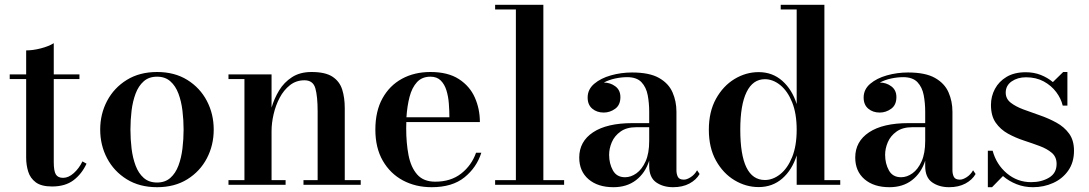

<svg xmlns="http://www.w3.org/2000/svg" viewBox="-20 -770 4538 800"><path d="M340.5 -88Q321 -45.5 286.5 -19.2Q252 7 197 7Q152.5 7 129.2 -10.2Q106 -27.5 97.5 -55Q89 -82.5 89 -113.5V-440.5H20.5V-460H89V-560Q117.5 -560 150.2 -568.5Q183 -577 204 -590V-460H311V-440.5H204V-94.5Q204 -57 212.8 -43Q221.5 -29 243 -29Q265.5 -29 287.5 -48.8Q309.5 -68.5 323.5 -97.5Z M397.5 -230Q397.5 -295 426.2 -349.5Q455 -404 508.2 -437Q561.5 -470 634.5 -470Q707.5 -470 760.5 -437Q813.5 -404 842 -349.5Q870.5 -295 870.5 -230Q870.5 -165 842 -110.5Q813.5 -56 760.5 -23Q707.5 10 634.5 10Q561.5 10 508.2 -23Q455 -56 426.2 -110.5Q397.5 -165 397.5 -230ZM523.5 -230Q523.5 -190 528.2 -151Q533 -112 545 -80Q557 -48 578.8 -28.8Q600.5 -9.5 634.5 -9.5Q668 -9.5 689.8 -28.8Q711.5 -48 723.5 -80Q735.5 -112 740.2 -151Q745 -190 745 -230Q745 -270 740.2 -309Q735.5 -348 723.5 -380Q711.5 -412 689.8 -431.2Q668 -450.5 634.5 -450.5Q600.5 -450.5 578.8 -431.2Q557 -412 545 -380Q533 -348 528.2 -309Q523.5 -270 523.5 -230Z M932 -19.5H998.5V-440.5H932V-460H1111.5V-321.5Q1122.5 -359.5 1143 -393.2Q1163.5 -427 1196.8 -448.5Q1230 -470 1278 -470Q1335.5 -470 1365.2 -450.5Q1395 -431 1405.8 -397Q1416.5 -363 1416.5 -319.5V-19.5H1483V0H1244.5V-19.5H1303.5V-305.5Q1303.5 -368.5 1294 -402Q1284.5 -435.5 1248.5 -435.5Q1214 -435.5 1188.2 -415.2Q1162.5 -395 1145.5 -363Q1128.5 -331 1120 -294Q1111.5 -257 1111.5 -224V-19.5H1170V0H932Z M1985.5 -133.5Q1966 -72 1915.2 -31Q1864.5 10 1778.5 10Q1712 10 1659 -18.2Q1606 -46.5 1575 -100.2Q1544 -154 1544 -230Q1544 -306.5 1573.5 -360Q1603 -413.5 1654.8 -441.8Q1706.5 -470 1773.5 -470Q1846.5 -470 1892 -440.5Q1937.5 -411 1958.5 -363.5Q1979.5 -316 1979.5 -261.5H1673Q1672.5 -249 1672.5 -235Q1672.5 -174 1682.2 -123.5Q1692 -73 1718.2 -43Q1744.5 -13 1793.5 -13Q1858.5 -13 1901.8 -47Q1945 -81 1963.5 -133.5ZM1773.5 -450.5Q1738.5 -450.5 1717.5 -427.8Q1696.5 -405 1686.5 -366.5Q1676.5 -328 1673.5 -281.5H1852.5Q1852.5 -308.5 1850.2 -338.2Q1848 -368 1840.2 -393.2Q1832.5 -418.5 1816.5 -434.5Q1800.5 -450.5 1773.5 -450.5Z M2043 -19.5H2129.5V-730.5H2043V-750H2244V-19.5H2330.5V0H2043Z M2615.5 -257H2685V-304.5Q2685 -340.5 2678.8 -373.5Q2672.5 -406.5 2652.8 -427.5Q2633 -448.5 2593 -448.5Q2569.5 -448.5 2543.5 -443Q2517.5 -437.5 2496 -426Q2523 -426 2544 -410.2Q2565 -394.5 2565 -365.5Q2565 -332.5 2543.2 -316.8Q2521.5 -301 2495.5 -301Q2467 -301 2447.8 -317.2Q2428.5 -333.5 2428.5 -363.5Q2428.5 -397.5 2455.8 -420.8Q2483 -444 2525.5 -456Q2568 -468 2613.5 -468Q2686 -468 2726 -445.2Q2766 -422.5 2782.2 -385.2Q2798.5 -348 2798.5 -304.5V-61Q2798.5 -44.5 2804.5 -33Q2810.5 -21.5 2829.5 -21.5Q2842 -21.5 2858.2 -32Q2874.5 -42.5 2884.5 -60.5L2895 -45Q2881 -20.5 2852.5 -5.2Q2824 10 2784.5 10Q2743 10 2714 -10.2Q2685 -30.5 2685 -78V-100.5Q2668.5 -49 2630.2 -19.5Q2592 10 2536 10Q2471 10 2432.2 -23.2Q2393.5 -56.5 2393.5 -113.5Q2393.5 -180.5 2451.2 -218.8Q2509 -257 2615.5 -257ZM2584.5 -31.5Q2609 -31.5 2632 -48Q2655 -64.5 2670 -97.8Q2685 -131 2685 -182.5V-240H2631.5Q2591 -240 2565.8 -222Q2540.5 -204 2529.2 -177.5Q2518 -151 2518 -125Q2518 -88.5 2533.8 -60Q2549.5 -31.5 2584.5 -31.5Z M3481 -19.5V0H3299.5V-122.5Q3280.5 -62 3239.5 -26.2Q3198.5 9.5 3141 9.5Q3088 9.5 3040.5 -19Q2993 -47.5 2963.2 -101Q2933.5 -154.5 2933.5 -229.5Q2933.5 -304.5 2963.2 -358.2Q2993 -412 3040.5 -440.8Q3088 -469.5 3141 -469.5Q3198.5 -469.5 3239.5 -433.2Q3280.5 -397 3299.5 -336.5V-730.5H3233V-750H3415V-19.5ZM3299.5 -229.5Q3299.5 -297 3280.5 -344Q3261.5 -391 3231 -415.5Q3200.5 -440 3167 -440Q3117 -440 3090.8 -386.5Q3064.5 -333 3064.5 -229.5Q3064.5 -20 3167 -20Q3200.5 -20 3231 -44.2Q3261.5 -68.5 3280.5 -115.2Q3299.5 -162 3299.5 -229.5Z M3765.5 -257H3835V-304.5Q3835 -340.5 3828.8 -373.5Q3822.5 -406.5 3802.8 -427.5Q3783 -448.5 3743 -448.5Q3719.5 -448.5 3693.5 -443Q3667.5 -437.5 3646 -426Q3673 -426 3694 -410.2Q3715 -394.5 3715 -365.5Q3715 -332.5 3693.2 -316.8Q3671.5 -301 3645.5 -301Q3617 -301 3597.8 -317.2Q3578.5 -333.5 3578.5 -363.5Q3578.5 -397.5 3605.8 -420.8Q3633 -444 3675.5 -456Q3718 -468 3763.5 -468Q3836 -468 3876 -445.2Q3916 -422.5 3932.2 -385.2Q3948.5 -348 3948.5 -304.5V-61Q3948.5 -44.5 3954.5 -33Q3960.5 -21.5 3979.5 -21.5Q3992 -21.5 4008.2 -32Q4024.5 -42.5 4034.5 -60.5L4045 -45Q4031 -20.5 4002.5 -5.2Q3974 10 3934.5 10Q3893 10 3864 -10.2Q3835 -30.5 3835 -78V-100.5Q3818.5 -49 3780.2 -19.5Q3742 10 3686 10Q3621 10 3582.2 -23.2Q3543.5 -56.5 3543.5 -113.5Q3543.5 -180.5 3601.2 -218.8Q3659 -257 3765.5 -257ZM3734.5 -31.5Q3759 -31.5 3782 -48Q3805 -64.5 3820 -97.8Q3835 -131 3835 -182.5V-240H3781.5Q3741 -240 3715.8 -222Q3690.5 -204 3679.2 -177.5Q3668 -151 3668 -125Q3668 -88.5 3683.8 -60Q3699.5 -31.5 3734.5 -31.5Z M4113.5 10H4096V-142H4116Q4131.5 -84.5 4175.2 -47.8Q4219 -11 4276.5 -11Q4319.5 -11 4351 -29.8Q4382.5 -48.5 4382.5 -87Q4382.5 -116 4362.8 -133Q4343 -150 4312 -161.5Q4281 -173 4246 -184.5Q4211 -196 4179.8 -213.2Q4148.5 -230.5 4128.8 -258.8Q4109 -287 4109 -333Q4109 -368.5 4125.5 -399.5Q4142 -430.5 4174.2 -449.8Q4206.5 -469 4254 -469Q4288 -469 4316.5 -457.8Q4345 -446.5 4367 -428L4410 -470H4427.5V-330H4408Q4401 -359.5 4380.8 -386.5Q4360.5 -413.5 4328.8 -430.8Q4297 -448 4255 -448Q4220 -448 4195.2 -430.8Q4170.5 -413.5 4170.5 -384Q4170.5 -358.5 4191.2 -342.2Q4212 -326 4244.2 -314Q4276.5 -302 4312.8 -289.5Q4349 -277 4381.5 -259.2Q4414 -241.5 4434.5 -213.5Q4455 -185.5 4455 -142Q4455 -93.5 4431.2 -59.5Q4407.5 -25.5 4368.5 -7.8Q4329.5 10 4284 10Q4247.5 10 4215.8 -2.5Q4184 -15 4159 -36.5Z"/></svg>

Font: Bodoni* 11pt Medium
Style: Regular
Weight: 500
Version: Version 2.3